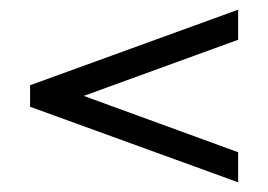

<svg xmlns="http://www.w3.org/2000/svg" viewBox="-20 -438 552 396"><path d="M152.8 -240.2 471.2 -124V-62L42 -217.8V-262.2L471.2 -418V-356Z"/></svg>

Font: Linux Libertine
Style: Semibold
Weight: 600
Designer: Philipp H. Poll
Foundry: Philipp H. Poll
Version: Version 5.1.2 ; ttfautohint (v0.9)